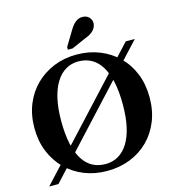

<svg xmlns="http://www.w3.org/2000/svg" viewBox="-133 -1042 1060 1164"><g transform="rotate(-15 397.5 -460.5)"><path d="M397 -677Q353 -677 317.5 -656Q282 -635 256.5 -594Q231 -553 217.5 -493Q204 -433 204 -355Q204 -271 217.5 -210Q231 -149 256.5 -109.5Q282 -70 317.5 -51.5Q353 -33 397 -33Q442 -33 477.5 -53.5Q513 -74 538.5 -114.5Q564 -155 577.5 -215Q591 -275 591 -355Q591 -438 577.5 -498.5Q564 -559 538.5 -599Q513 -639 477.5 -658Q442 -677 397 -677ZM397 10Q320 10 254.5 -16Q189 -42 140 -90.5Q91 -139 63.5 -206Q36 -273 36 -355Q36 -437 63.5 -504Q91 -571 140 -619Q189 -667 254.5 -693.5Q320 -720 397 -720Q475 -720 541 -693.5Q607 -667 656 -619Q705 -571 732 -504Q759 -437 759 -355Q759 -273 732 -206Q705 -139 656 -90.5Q607 -42 541 -16Q475 10 397 10ZM31 10 707 -720H764L89 10ZM409 -868 355 -779V-762H385L474 -801Q499 -810 515 -822Q531 -834 539 -848.5Q547 -863 547 -879Q547 -900 531.5 -915.5Q516 -931 491 -931Q473 -931 459 -923.5Q445 -916 433 -902.5Q421 -889 409 -868Z"/></g></svg>

Font: Roboto Serif 144pt SemiBold
Style: Regular
Weight: 600
Version: Version 1.008